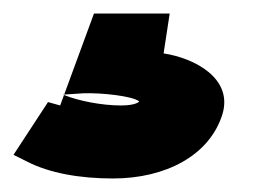

<svg xmlns="http://www.w3.org/2000/svg" viewBox="-50 -34 380 284"><path d="M-30 195 -10 205C23 222 68 230 117 230C195 230 260 196 279 135C295 82 238 52 192 45L201 -14H89L39 122L21 117ZM43 106 73 104C100 103 146 108 156 116C156 116 152 122 129 122C100 122 66 115 46 107Z"/></svg>

Font: Charger Pro
Style: UltraExtObl
Weight: 900
Designer: Jasper
Foundry: Cannot Into Space Fonts
Version: Version 1.09